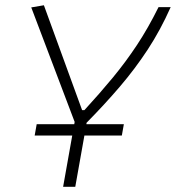

<svg xmlns="http://www.w3.org/2000/svg" viewBox="-20 -721 679 741"><path d="M113.8 -197.8 121.6 -241.7H266.6L268.1 -250.5L100.6 -692.4L149.4 -700.7L296.9 -295.9H305.7Q365.7 -361.3 415.5 -421.6Q465.3 -481.9 508.8 -547.6Q552.2 -613.3 591.8 -693.4H638.7Q599.1 -604.5 550.3 -530Q501.5 -455.6 442.9 -387Q384.3 -318.4 314 -247.1L313.5 -241.7H458L450.2 -197.8H305.7L270.5 0H223.6L258.8 -197.8Z"/></svg>

Font: Cascadia Mono PL ExtraLight
Style: Italic
Weight: 200
Italic angle: -10°
Monospace: yes
Designer: Aaron Bell
Foundry: Saja Typeworks
Version: Version 2404.023; ttfautohint (v1.8.4)